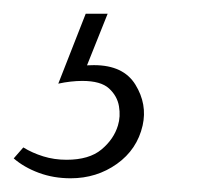

<svg xmlns="http://www.w3.org/2000/svg" viewBox="-85 -20 327 280"><path d="M40 0H72L38 85L16 80Q24 77 33.5 76Q43 75 52 75Q95 75 112.5 103.5Q130 132 123 163Q115 198 85.5 219Q56 240 18 240Q-7 240 -28.5 232Q-50 224 -65 211L-51 195Q-38 203 -22 208Q-6 213 12 213Q45 213 63 198Q81 183 87 163Q91 150 88.5 135Q86 120 74 109Q62 98 35 98Q27 98 18 99Q9 100 0 102Z"/></svg>

Font: Ysabeau ExtraLight
Style: Italic
Weight: 250
Italic angle: -12°
Version: Version 2.000;gftools[0.9.27.dev2+g8671c4b]